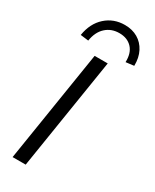

<svg xmlns="http://www.w3.org/2000/svg" viewBox="-236 -993 847 1052"><g transform="rotate(30 187.5 -467.5)"><path d="M48.1 0 160.1 -705H242.9L130.9 0ZM87.8 -760 36.9 -766.3Q49.5 -844.8 99.5 -889.8Q149.6 -934.8 220.2 -934.8Q266.9 -934.8 302 -914.3Q337.1 -893.8 356.8 -855.8Q376.4 -817.9 375.4 -766.3L324 -760Q326.1 -818 296.5 -849.4Q266.9 -880.9 216.2 -880.9Q165.6 -880.9 131.2 -849.4Q96.9 -818 87.8 -760Z"/></g></svg>

Font: Mulish ExtraLight
Style: Italic
Weight: 200
Italic angle: -9°
Designer: Vernon Adams
Foundry: Vernon Adams
Version: Version 3.603